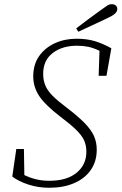

<svg xmlns="http://www.w3.org/2000/svg" viewBox="-20 -872 574 907"><path d="M38 -38 57 -168H93L95 -45Q122 -32 150.5 -25Q179 -18 213 -18Q296 -18 342 -56Q388 -94 388 -155Q388 -186 377 -209.5Q366 -233 339.5 -259Q313 -285 265 -321Q192 -377 164.5 -419.5Q137 -462 137 -511Q137 -567 164.5 -606.5Q192 -646 238.5 -667.5Q285 -689 341 -689Q390 -689 427 -678Q464 -667 506 -644L483 -514H446L450 -632Q421 -646 396.5 -651Q372 -656 344 -656Q274 -656 229 -621.5Q184 -587 184 -523Q184 -492 194.5 -467.5Q205 -443 229 -419Q253 -395 293 -365Q347 -324 378.5 -292Q410 -260 423.5 -230.5Q437 -201 437 -165Q437 -109 408.5 -68.5Q380 -28 329.5 -6.5Q279 15 213 15Q161 15 114.5 0Q68 -15 38 -38ZM340 -738Q369 -760 397.5 -781.5Q426 -803 453 -822Q476 -839 487 -846Q498 -853 510 -852Q521 -852 528 -845Q535 -838 534 -827Q533 -817 523 -807.5Q513 -798 483 -784Q418 -754 350 -722Z"/></svg>

Font: Source Serif Pro Light
Style: Italic
Weight: 300
Italic angle: -12°
Designer: Frank Grießhammer
Foundry: Adobe Systems Incorporated
Version: Version 3.001;hotconv 1.0.111;makeotfexe 2.5.65597